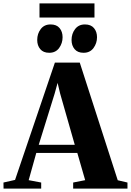

<svg xmlns="http://www.w3.org/2000/svg" viewBox="-68 -1115 773 1135"><path d="M21 -51.5 256.5 -745H403.5L628 -49.5L685.5 -36V0H364.5V-36L435.5 -50L389 -211H146.5L101.5 -50L175.5 -36V0H-47L-47.5 -36ZM374 -259 287.5 -562 272.5 -625 255 -561.5 161 -259ZM222.5 -803Q188 -803 170 -824.5Q152 -846 152 -878.5Q152 -916 172.8 -943.2Q193.5 -970.5 230.5 -970.5H231.5Q266.5 -970.5 284.2 -949Q302 -927.5 302 -895Q302 -859.5 281.5 -831.2Q261 -803 223.5 -803ZM425.5 -803Q391 -803 373 -824.5Q355 -846 355 -878.5Q355 -916 376 -943.2Q397 -970.5 433.5 -970.5H434.5Q469.5 -970.5 487.5 -949Q505.5 -927.5 505.5 -895Q505.5 -859.5 484.8 -831.2Q464 -803 426.5 -803ZM490.5 -1095V-1011.5H165.5V-1095Z"/></svg>

Font: Merriweather 96pt ExtraBold
Style: Regular
Weight: 800
Version: Version 2.100